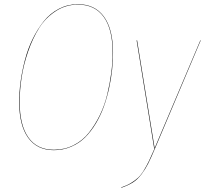

<svg xmlns="http://www.w3.org/2000/svg" viewBox="-20 -710 981 919"><path d="M353 -689.9Q434.1 -689.9 477.5 -630.4Q521 -570.8 521 -458Q521 -418.5 516.6 -376.5Q512.2 -334.5 502.2 -288.3Q492.2 -242.2 477.1 -200Q461.9 -157.7 439 -119.4Q416 -81.1 387.7 -52.7Q359.4 -24.4 320.8 -7.8Q282.2 8.8 237.8 8.8Q157.2 8.8 114.5 -50.8Q71.8 -110.4 71.8 -222.2Q71.8 -269 78.6 -319.6Q85.4 -370.1 99.4 -423.3Q113.3 -476.6 136.5 -523.9Q159.7 -571.3 189.7 -608.6Q219.7 -646 262 -668Q304.2 -689.9 353 -689.9ZM353 -688Q294.9 -688 246.6 -656.5Q198.2 -625 167.2 -575.7Q136.2 -526.4 114.5 -463.4Q92.8 -400.4 83.5 -339.6Q74.2 -278.8 74.2 -222.2Q74.2 -110.8 116 -52Q157.7 6.8 237.8 6.8Q289.1 6.8 332.3 -15.1Q375.5 -37.1 405.5 -75Q435.5 -112.8 458.3 -159.7Q481 -206.5 493.7 -259.8Q506.3 -313 512.7 -362.3Q519 -411.6 519 -458Q519 -570.3 476.3 -629.2Q433.6 -688 353 -688ZM940.9 -517.1 722.2 0Q702.1 47.4 689 73.5Q675.8 99.6 657.2 124.3Q638.7 148.9 616 163.3Q593.3 177.7 560.1 189V187Q586.4 178.2 606.2 166.3Q626 154.3 640.4 141.1Q654.8 127.9 668.7 105Q682.6 82 693.1 60.1Q703.6 38.1 720.2 0H717.8L633.8 -517.1H636.2L720.2 -1L939 -517.1Z"/></svg>

Font: Fira Sans Compressed Two
Style: Italic
Weight: 100
Width: 3
Italic angle: -8°
Designer: Carrois Corporate & Edenspiekermann AG
Foundry: Carrois Corporate GbR & Edenspiekermann AG
Version: Version 4.203;PS 004.203;hotconv 1.0.88;makeotf.lib2.5.64775